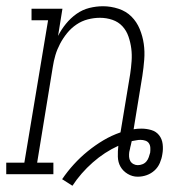

<svg xmlns="http://www.w3.org/2000/svg" viewBox="-54 -558 574 615"><path d="M178 37 145 16Q162 -9 182.5 -31.5Q203 -54 227 -73.5Q251 -93 277 -108.5Q303 -124 332 -134L363 -321Q366 -341 367.5 -362Q369 -383 366.5 -402.5Q364 -422 357.5 -441Q351 -460 338 -474Q325 -488 306 -494.5Q287 -501 266 -501Q266 -501 266 -501Q266 -501 266 -501Q247 -501 227.5 -496Q208 -491 191 -479.5Q174 -468 161 -452Q148 -436 138.5 -418Q129 -400 123.5 -381.5Q118 -363 115 -343L65 -37H117V0H-34V-37H24L100 -493H47V-530H146L132 -443Q142 -463 157 -481.5Q172 -500 191 -513.5Q210 -527 232 -532.5Q254 -538 276 -538Q301 -538 325.5 -530Q350 -522 367 -505Q384 -488 393.5 -465Q403 -442 406.5 -417.5Q410 -393 408 -367Q406 -341 402 -315L374 -144Q380 -145 386 -145.5Q392 -146 399 -146Q415 -146 430.5 -141.5Q446 -137 455.5 -125Q465 -113 467 -96.5Q469 -80 466 -64Q464 -50 458 -36Q452 -22 441 -12Q430 -2 416 3Q402 8 387 8Q370 8 355 -1Q340 -10 332 -24Q324 -38 323.5 -56Q323 -74 325 -91Q281 -71 243 -37.5Q205 -4 178 37ZM387 -29Q395 -29 402.5 -32Q410 -35 415 -41Q420 -47 422.5 -54.5Q425 -62 427 -69Q428 -77 427.5 -85Q427 -93 423 -99Q419 -105 411.5 -107.5Q404 -110 396 -110Q389 -110 382 -108.5Q375 -107 368 -106L367 -102Q366 -97 365 -93Q364 -89 363 -85V-84Q362 -81 361.5 -77.5Q361 -74 360 -71Q359 -63 359.5 -55.5Q360 -48 363.5 -42Q367 -36 373.5 -32.5Q380 -29 387 -29Z"/></svg>

Font: Iosevka Slab XLtObl
Style: Regular
Weight: 200
Italic angle: -9°
Monospace: yes
Designer: Belleve Invis
Foundry: Belleve Invis
Version: Version 11.1.1; ttfautohint (v1.8.3)